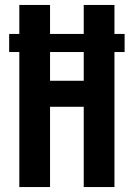

<svg xmlns="http://www.w3.org/2000/svg" viewBox="-20 -755 540 775"><path d="M58 0V-545H17V-618H58V-735H182V-618H318V-735H442V-618H483V-545H442V0H318V-324H182V0ZM182 -429H318V-545H182Z"/></svg>

Font: Iosevka SS18 Extrabold
Style: Regular
Weight: 800
Monospace: yes
Designer: Belleve Invis
Foundry: Belleve Invis
Version: Version 25.1.1; ttfautohint (v1.8.4)